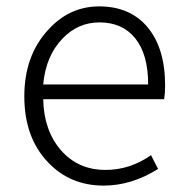

<svg xmlns="http://www.w3.org/2000/svg" viewBox="-20 -567 578 600"><path d="M304 13Q198 13 129 -61Q56 -138 56 -266Q56 -391 128 -471Q195 -547 290 -547Q387 -547 441.5 -481.5Q496 -416 496 -299Q496 -277 493 -257H304H115Q117 -159 170.5 -97.5Q224 -36 310 -36Q386 -36 452 -82L474 -39Q391 13 304 13ZM115 -303H279H443Q443 -398 402 -448Q362 -497 291 -497Q223 -497 175 -446Q123 -392 115 -303Z"/></svg>

Font: GenSekiGothic TW L
Style: Regular
Weight: 300
Version: Version 1.501;PS 1;hotconv 16.6.51;makeotf.lib2.5.65220